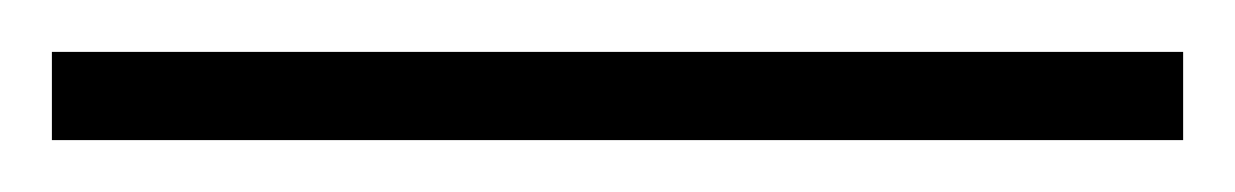

<svg xmlns="http://www.w3.org/2000/svg" viewBox="-24 -814 476 74"><path d="M432 -760H-4V-794H432Z"/></svg>

Font: Noto Sans Telugu Condensed ExtraLight
Style: Regular
Weight: 200
Width: 3
Designer: Jelle Bosma - Monotype Design Team
Foundry: Monotype Imaging Inc.
Version: Version 2.005; ttfautohint (v1.8.4.7-5d5b)